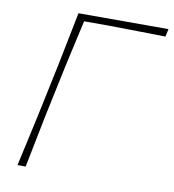

<svg xmlns="http://www.w3.org/2000/svg" viewBox="-80 -784 774 855"><g transform="rotate(10 306.5 -356.5)"><path d="M56 0Q69.5 -61.5 82 -117.2Q94.5 -173 108.5 -238L158 -472.5Q171.5 -539.5 182.8 -596.5Q194 -653.5 206 -713H613L605.5 -678Q556.5 -679 489.8 -680Q423 -681 349.5 -682H237Q225 -629.5 214 -579.5Q203 -529.5 190 -472L140.5 -238Q127 -170.5 116 -115.5Q105 -60.5 93 0Z"/></g></svg>

Font: Commissioner Loud Thin
Style: Italic
Weight: 100
Italic angle: -12°
Designer: Kostas Bartsokas
Foundry: Kostas Bartsokas
Version: Version 1.000; ttfautohint (v1.8.3)